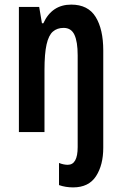

<svg xmlns="http://www.w3.org/2000/svg" viewBox="-20 -624 528 833"><path d="M297 189Q281 189 265.5 186.5Q250 184 236 179V83Q256 91 274 91Q317 91 317 14V-384Q317 -443 303 -473Q289 -503 256 -503Q228 -503 209.5 -487Q191 -471 182 -431Q173 -391 173 -320V-51H62V-594H150L162 -523H168Q205 -604 289 -604Q362 -604 395 -550.5Q428 -497 428 -405V17Q428 92 396.5 140.5Q365 189 297 189Z"/></svg>

Font: Noto Sans Tamil UI ExtraCondensed SemiBold
Style: Regular
Weight: 600
Width: 2
Designer: Jelle Bosma - Monotype Design Team
Foundry: Monotype Imaging Inc.
Version: Version 2.004; ttfautohint (v1.8.4.7-5d5b)